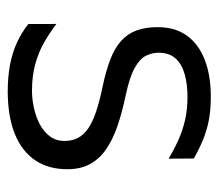

<svg xmlns="http://www.w3.org/2000/svg" viewBox="-54 -498 566 497"><g transform="rotate(90 228.5 -249.0)"><path d="M217 13.5Q178.2 13.5 146.7 7.5Q115.1 1.4 89.3 -10.6Q63.5 -22.5 41.7 -39.8L41.5 -112.5Q63.8 -95.4 89 -80.9Q114.3 -66.4 145.1 -57.9Q175.9 -49.3 214.4 -49.3Q235.9 -49.3 258.6 -54.3Q281.4 -59.2 300.8 -69.3Q320.2 -79.5 332.3 -95.5Q344.3 -111.4 344.3 -133.5Q344.3 -153 336.7 -167.9Q329.1 -182.8 312.7 -194.3Q296.3 -205.8 269.5 -214.9Q242.8 -224 204.2 -232Q162.4 -240.8 133 -252.2Q103.6 -263.6 85.3 -280.1Q67 -296.6 58.4 -319.7Q49.8 -342.7 49.8 -374.6Q49.8 -420.3 72.1 -450.8Q94.3 -481.2 134.8 -496.7Q175.3 -512.2 229.6 -512.2Q263.6 -512.2 290.3 -507.1Q316.9 -502 340.9 -492.2Q364.8 -482.4 389.8 -468.2L390.2 -402.9Q367.4 -416.7 343.1 -427.7Q318.9 -438.8 291.2 -445.3Q263.5 -451.8 230.2 -451.8Q197.5 -451.8 171.7 -444.6Q145.9 -437.4 130.9 -421.1Q116 -404.8 116 -376.7Q116 -360.5 123.7 -344.5Q131.4 -328.6 155.2 -315.2Q179.1 -301.8 227.2 -291.6Q270.9 -282.6 305.8 -270.5Q340.8 -258.4 365.9 -241.2Q390.9 -223.9 404.2 -199.5Q417.5 -175.1 417.5 -141.5Q417.9 -92.8 394.7 -58.1Q371.5 -23.4 326.7 -5.1Q281.9 13.2 217 13.5Z"/></g></svg>

Font: Russolo 10pt ExtraLight
Style: Regular
Weight: 200
Designer: Micah Stupak-Hahn
Version: Version 1.000